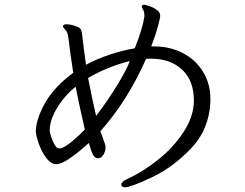

<svg xmlns="http://www.w3.org/2000/svg" viewBox="-20 -763 1040 815"><path d="M511 32Q498 32 495 23V20Q495 15 501.5 8.5Q508 2 518 -2Q586 -33 651 -85Q716 -137 758.5 -201.5Q801 -266 803 -331V-336Q803 -421 753 -467.5Q703 -514 620 -514L600 -513Q520 -333 406 -206Q409 -196 417 -176L426 -151Q428 -145 428 -138Q428 -120 418.5 -105.5Q409 -91 396 -91Q384 -91 376 -104Q368 -117 357 -156Q319 -121 280 -93.5Q241 -66 219 -66Q196 -66 176 -93Q156 -120 144 -155Q132 -190 132 -207V-209Q135 -263 173.5 -329.5Q212 -396 291 -454Q280 -521 270 -605Q269 -614 265 -625Q263 -631 255 -639Q247 -647 247 -651V-653Q250 -660 263 -660Q279 -660 301 -652Q318 -647 322.5 -639Q327 -631 329 -614Q333 -574 345 -488Q391 -513 445 -531Q499 -549 552 -558Q586 -643 593 -694Q593 -710 590 -717Q589 -719 585.5 -725Q582 -731 582 -735Q582 -738 583 -739Q584 -743 591 -743Q595 -743 612.5 -737.5Q630 -732 645 -721.5Q660 -711 660 -696Q660 -687 650.5 -651.5Q641 -616 622 -566H634Q701 -566 755.5 -538Q810 -510 841.5 -459Q873 -408 873 -343V-330Q868 -213 790 -132Q712 -51 623 -9.5Q534 32 511 32ZM230 -133Q251 -133 288 -164.5Q325 -196 340 -214Q314 -327 301 -395Q253 -356 222 -304.5Q191 -253 191 -209Q191 -202 197 -183Q203 -164 212 -148.5Q221 -133 230 -133ZM388 -271Q435 -332 478 -402.5Q521 -473 531 -504Q434 -479 354 -432Q375 -324 388 -271Z"/></svg>

Font: Iansui 0.93
Style: Regular
Weight: 400
Designer: But Ko / Fontworks Inc.
Foundry: zi-hi.com / Fontworks Inc.
Version: Version 0.931